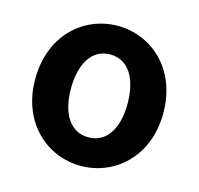

<svg xmlns="http://www.w3.org/2000/svg" viewBox="-90 -669 806 779"><g transform="rotate(15 313.0 -280.0)"><path d="M313 14C453 14 582 -94 582 -279C582 -466 453 -574 313 -574C173 -574 44 -466 44 -279C44 -94 173 14 313 14ZM313 -106C237 -106 194 -174 194 -279C194 -385 237 -454 313 -454C389 -454 432 -385 432 -279C432 -174 389 -106 313 -106Z"/></g></svg>

Font: Noto Sans Japanese Bold
Style: Bold
Weight: 700
Designer: Ryoko NISHIZUKA (kana & ideographs); Paul D. Hunt (Latin, Greek & Cyrillic); Wenlong ZHANG (bopomofo); Sandoll Communica
Foundry: Adobe Systems Incorporated
Version: Version 1.000;PS 1;hotconv 1.0.78;makeotf.lib2.5.61930